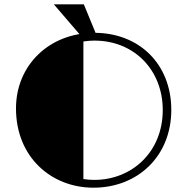

<svg xmlns="http://www.w3.org/2000/svg" viewBox="-20 -850 857 879"><path d="M53.2 -353.5C53.2 -129.4 216.3 9.3 407.7 9.3C610.4 9.3 764.2 -134.8 764.2 -346.7C764.2 -558.1 615.7 -699.7 412.6 -699.7C206.1 -699.7 53.2 -552.2 53.2 -353.5ZM361.8 -30.3V-660.2C381.3 -663.1 398.9 -664.1 412.1 -664.1C596.7 -664.1 725.1 -526.9 725.1 -346.7C725.1 -150.9 580.6 -26.4 412.1 -26.4C398.4 -26.4 380.4 -27.3 361.8 -30.3ZM345.7 -691.4H420.9L363.8 -830.1H226.6Z"/></svg>

Font: Limelight
Style: Regular
Weight: 400
Designer: Nicole Fally
Foundry: Nicole Fally
Version: Version 1.002